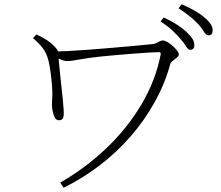

<svg xmlns="http://www.w3.org/2000/svg" viewBox="-20 -839 1040 902"><path d="M874 -605Q864 -605 854 -621.5Q844 -638 827 -657Q811 -676 788.5 -697Q766 -718 734 -738L749 -757Q786 -740 812.5 -722.5Q839 -705 856 -689Q876 -670 884.5 -656Q893 -642 893 -627Q893 -616 888 -610.5Q883 -605 874 -605ZM263 19Q381 -49 479 -142Q577 -235 644 -347.5Q711 -460 735 -584Q736 -589 733.5 -591.5Q731 -594 725 -594Q710 -594 678.5 -592Q647 -590 607.5 -587Q568 -584 528.5 -580.5Q489 -577 459 -574Q399 -568 356 -560Q313 -552 296 -552Q281 -552 264 -560Q247 -568 233 -576V-597Q253 -597 295 -599Q337 -601 391 -605Q445 -609 502 -614Q559 -619 610.5 -623.5Q662 -628 698 -632Q707 -633 715 -637Q723 -641 730.5 -645Q738 -649 745 -649Q754 -649 766.5 -641.5Q779 -634 791.5 -623Q804 -612 812 -601Q820 -590 820 -583Q820 -576 811 -568.5Q802 -561 792 -553.5Q782 -546 780 -538Q754 -444 706 -358Q658 -272 592.5 -197Q527 -122 447.5 -61.5Q368 -1 279 43ZM257 -274Q244 -274 237 -288Q230 -302 227 -319Q224 -336 224 -346Q224 -366 225.5 -382Q227 -398 225 -424Q224 -445 221 -472.5Q218 -500 213.5 -526.5Q209 -553 203 -570Q196 -592 181.5 -612Q167 -632 135 -660L151 -677Q180 -664 202.5 -649Q225 -634 244 -612Q250 -605 252 -598Q254 -591 254 -582Q254 -575 256.5 -551Q259 -527 262 -494.5Q265 -462 269 -428Q273 -394 275.5 -366Q278 -338 279 -324Q281 -303 277.5 -288.5Q274 -274 257 -274ZM960 -673Q948 -673 938.5 -689.5Q929 -706 912 -725Q894 -744 872.5 -761.5Q851 -779 819 -800L833 -819Q906 -788 940 -757Q961 -740 970 -725.5Q979 -711 979 -696Q979 -673 960 -673Z"/></svg>

Font: Noto Serif JP ExtraLight ExtraLight
Style: Regular
Weight: 250
Version: Version 2.003-H1;hotconv 1.1.1;makeotfexe 2.6.0